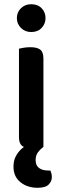

<svg xmlns="http://www.w3.org/2000/svg" viewBox="-20 -699 297 911"><path d="M110 -13 186 -2Q172 8 160.5 23Q149 38 149 61Q149 85 164.5 97.5Q180 110 208 110H219Q222 117 224 124.5Q226 132 226 141Q226 161 211 176.5Q196 192 158 192Q110 192 77 165.5Q44 139 44 92Q44 63 55 42.5Q66 22 81.5 8Q97 -6 110 -13ZM60 -613Q60 -641 79.5 -660Q99 -679 128 -679Q159 -679 177.5 -660Q196 -641 196 -613Q196 -586 177.5 -566.5Q159 -547 128 -547Q99 -547 79.5 -566.5Q60 -586 60 -613ZM70 -264H186V-2Q179 1 165 3.5Q151 6 134 6Q102 6 86 -6Q70 -18 70 -47ZM186 -205H70V-468Q78 -470 92.5 -472.5Q107 -475 124 -475Q156 -475 171 -463.5Q186 -452 186 -421Z"/></svg>

Font: BalooTamma2SemiBold
Style: Regular
Weight: 600
Designer: Divya Kowshik, Shuchita Grover and Ek Type
Foundry: Ek Type
Version: Version 1.700